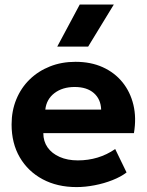

<svg xmlns="http://www.w3.org/2000/svg" viewBox="-20 -784 627 820"><path d="M307 15Q224.5 15 162 -18.5Q99.5 -52 64.5 -112Q29.5 -172 29.5 -252.5Q29.5 -311 49.8 -360Q70 -409 106.8 -444.8Q143.5 -480.5 193.2 -500.2Q243 -520 302.5 -520Q368 -520 418.8 -497Q469.5 -474 503 -432.8Q536.5 -391.5 549.8 -336Q563 -280.5 552 -215.5H165Q165 -180.5 183.2 -154.5Q201.5 -128.5 234.8 -113.8Q268 -99 312.5 -99Q356.5 -99 396.5 -111Q436.5 -123 472 -147.5L520.5 -47.5Q496.5 -29 460.5 -14.8Q424.5 -0.5 384.2 7.2Q344 15 307 15ZM173.5 -316H412Q410.5 -360.5 380.8 -386.5Q351 -412.5 299 -412.5Q247 -412.5 212.8 -386.5Q178.5 -360.5 173.5 -316ZM224.5 -585 320.5 -764.5H466L356.5 -585Z"/></svg>

Font: Geologica SemiBold
Style: Regular
Weight: 600
Designer: Sindre Bremnes, Frode Helland
Foundry: Monokrom Skriftforlag AS
Version: Version 1.010;gftools[0.9.28]